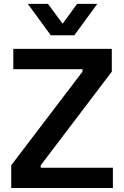

<svg xmlns="http://www.w3.org/2000/svg" viewBox="-20 -946 624 966"><path d="M36.5 0H548V-102H185V-114.5L542.5 -585.5V-700H47V-598H395V-585.5L36.5 -114.5ZM354 -768.5 469.5 -926.5H368L295 -826.5L221.5 -926.5H120L235.5 -768.5Z"/></svg>

Font: MCL Standard Medium
Style: Regular
Weight: 500
Designer: Květoslav Bartoš
Foundry: Florian Karsten
Version: Version 1.001;Glyphs 3.2.3 (3260)